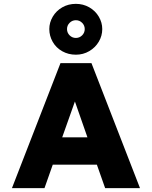

<svg xmlns="http://www.w3.org/2000/svg" viewBox="-20 -887 790 997"><path d="M236 -736Q236 -770 254 -800.5Q272 -831 303.5 -849Q335 -867 374 -867Q412 -867 443.5 -849Q475 -831 493 -800.5Q511 -770 511 -736Q511 -701 493 -670.5Q475 -640 443.5 -621.5Q412 -603 374 -603Q335 -603 303 -621Q271 -639 253.5 -670Q236 -701 236 -736ZM328 -736Q328 -717 341.5 -703.5Q355 -690 374 -690Q393 -690 406.5 -703.5Q420 -717 420 -736Q420 -755 406.5 -768.5Q393 -782 374 -782Q355 -782 341.5 -768.5Q328 -755 328 -736ZM483 -32H254L211 90H42L294 -559H455L707 90H526ZM434 -174 369 -360 303 -174Z"/></svg>

Font: Gmarket Sans TTF Bold
Style: Regular
Weight: 700
Designer: Creative Director : Sungho Lee; Art Director : Kiwoong Choi; Project Manager : Sori Yang, Jongwook Yoon; Font Designer :
Foundry: Sandoll Inc.
Version: Version 1.000;hotconv 1.0.109;makeotfexe 2.5.65596